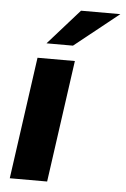

<svg xmlns="http://www.w3.org/2000/svg" viewBox="-51 -735 507 773"><g transform="rotate(5 202.0 -348.5)"><path d="M18 0H169L238 -493H87ZM118 -554H225L404 -697H245Z"/></g></svg>

Font: HK Grotesk Black
Style: Italic
Weight: 900
Italic angle: -16°
Designer: Alfredo Marco Pradil
Foundry: Hanken Design Co.
Version: Version 3.001;FEAKit 1.0